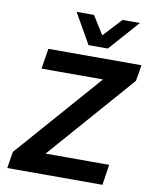

<svg xmlns="http://www.w3.org/2000/svg" viewBox="-100 -1013 864 1087"><g transform="rotate(10 332.5 -469.5)"><path d="M18 0 33 -95 511 -641 523 -588H111L130 -705H665L650 -613L171 -65L158 -118H583L565 0ZM350 -765 251 -939H351L417 -833L515 -939H615L461 -765Z"/></g></svg>

Font: Nunito Sans 6pt
Style: Bold Italic
Weight: 700
Italic angle: -9°
Version: Version 3.101;gftools[0.9.27]